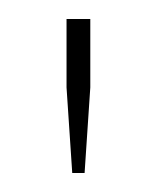

<svg xmlns="http://www.w3.org/2000/svg" viewBox="-20 -820 165 202"><path d="M56 -638 50 -728V-800H75V-728L69 -638Z"/></svg>

Font: Big Shoulders Display Thin Thin
Style: Regular
Weight: 250
Version: Version 2.002